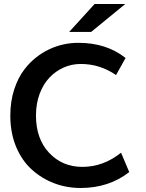

<svg xmlns="http://www.w3.org/2000/svg" viewBox="-20 -941 741 972"><path d="M330.1 -779.3 459 -920.9H614.3L441.4 -779.3ZM388.2 10.7Q317.4 10.7 254.4 -13.2Q191.4 -37.1 141.1 -82.5Q91.8 -126.5 61.5 -197.8Q32.2 -268.6 32.2 -355Q32.2 -427.7 52 -488.5Q71.8 -549.3 105.5 -592.3Q130.9 -625 162.4 -649.9Q193.8 -674.8 229 -691.4Q264.2 -708 302.2 -716.3Q340.3 -724.6 378.4 -724.1Q518.6 -724.1 615.7 -647.5L567.4 -561Q486.3 -617.2 388.7 -617.2Q342.8 -617.2 302.2 -599.1Q261.7 -581.1 230.5 -548.3Q199.2 -515.6 180.7 -466.1Q162.1 -416.5 162.1 -356.4Q162.1 -238.3 228.5 -167.5Q295.4 -96.2 396.5 -96.2Q503.4 -96.2 592.8 -168L634.3 -69.8Q530.8 10.7 388.2 10.7Z"/></svg>

Font: Ride
Style: Bold
Weight: 700
Version: Version 3.000